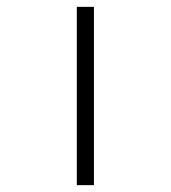

<svg xmlns="http://www.w3.org/2000/svg" viewBox="-20 -540 500 560"><path d="M204 0V-520H254V0Z"/></svg>

Font: Lexend Zetta ExtraLight
Style: Regular
Weight: 250
Version: Version 1.007